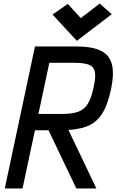

<svg xmlns="http://www.w3.org/2000/svg" viewBox="-20 -1062 656 1082"><path d="M7 0 177 -800H412Q501 -800 549.5 -775.5Q598 -751 611 -697.5Q624 -644 605 -556Q586 -467 553 -417.5Q520 -368 464.5 -348Q409 -328 320 -328H105L125 -420H331Q386 -420 420 -432Q454 -444 474.5 -476.5Q495 -509 508 -572Q520 -626 515 -655.5Q510 -685 483 -696.5Q456 -708 401 -708H258L107 0ZM410 0 222 -394H335L523 0ZM413 -832 276 -980 362 -1040 435 -960 542 -1042 610 -982Z"/></svg>

Font: Victor Mono Thin
Style: Italic
Weight: 100
Italic angle: -12°
Monospace: yes
Designer: Rune Bjørnerås
Version: Version 1.561;gftools[0.9.30]